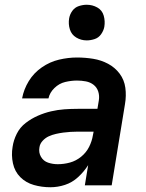

<svg xmlns="http://www.w3.org/2000/svg" viewBox="-20 -780 616 808"><path d="M192 8Q223 8 253.5 -2Q284 -12 308.5 -34.5Q333 -57 351 -85L337 0H450L506 -342Q512 -377 507.5 -410.5Q503 -444 483.5 -470Q464 -496 435 -511.5Q406 -527 372.5 -532.5Q339 -538 304 -538Q267 -538 228.5 -529Q190 -520 156 -496.5Q122 -473 101 -438.5Q80 -404 73 -366H184Q189 -390 209 -409.5Q229 -429 254.5 -435Q280 -441 304 -441Q323 -441 341.5 -437.5Q360 -434 374 -423Q388 -412 393.5 -394.5Q399 -377 396 -358L390 -322H307Q279 -322 251 -320Q223 -318 195 -311.5Q167 -305 139.5 -293Q112 -281 88 -262.5Q64 -244 50.5 -217Q37 -190 33 -162Q27 -127 34.5 -92.5Q42 -58 65.5 -34.5Q89 -11 122.5 -1.5Q156 8 192 8ZM223 -89Q202 -89 182.5 -95.5Q163 -102 152.5 -120Q142 -138 146 -160Q148 -175 159.5 -187.5Q171 -200 185.5 -206.5Q200 -213 215.5 -216.5Q231 -220 246 -222Q261 -224 276.5 -225Q292 -226 307 -226H374L371 -211Q367 -186 355 -162Q343 -138 321.5 -120.5Q300 -103 274.5 -96Q249 -89 223 -89ZM345 -610Q361 -610 378 -615.5Q395 -621 405.5 -636Q416 -651 419 -667Q423 -691 416.5 -714Q410 -737 389.5 -748.5Q369 -760 345 -760Q329 -760 312 -754.5Q295 -749 284.5 -734.5Q274 -720 271 -703Q267 -679 274 -656.5Q281 -634 301 -622Q321 -610 345 -610Z"/></svg>

Font: Iosevka Sparkle SmBdObl
Style: Regular
Weight: 600
Italic angle: -9°
Designer: Belleve Invis
Foundry: Belleve Invis
Version: Version 4.5.0; ttfautohint (v1.8.3)